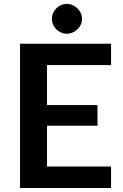

<svg xmlns="http://www.w3.org/2000/svg" viewBox="-20 -942 615 962"><path d="M215.5 -616V-415.5H468.5V-312H215.5V-107.5H536.5V0H80.5V-723H536.5V-616ZM391 -847Q391 -832 384.8 -818.8Q378.5 -805.5 368 -795.2Q357.5 -785 343.5 -779Q329.5 -773 314 -773Q299.5 -773 286 -779Q272.5 -785 262.2 -795.2Q252 -805.5 246 -818.8Q240 -832 240 -847Q240 -862.5 246 -876.2Q252 -890 262.2 -900.2Q272.5 -910.5 286 -916.5Q299.5 -922.5 314 -922.5Q329.5 -922.5 343.5 -916.5Q357.5 -910.5 368 -900.2Q378.5 -890 384.8 -876.2Q391 -862.5 391 -847Z"/></svg>

Font: LatoLatin
Style: Bold
Weight: 700
Designer: Lukasz Dziedzic with Adam Twardoch and Botio Nikoltchev
Foundry: tyPoland Lukasz Dziedzic
Version: Version 2.015; 2015-08-06; http://www.latofonts.com/